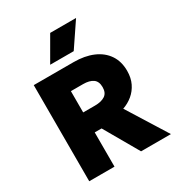

<svg xmlns="http://www.w3.org/2000/svg" viewBox="-214 -1072 1123 1211"><g transform="rotate(-30 347.0 -467.0)"><path d="M79.5 0V-700H370Q450 -700 509.8 -674.5Q569.5 -649 602.2 -600.8Q635 -552.5 635 -484Q635 -433 616.2 -394.2Q597.5 -355.5 565.5 -329Q533.5 -302.5 494 -289L674.5 0H457L313.5 -249.5H263.5V0ZM263.5 -395H349.5Q396 -395 422.8 -412.8Q449.5 -430.5 449.5 -472Q449.5 -514 423.8 -532Q398 -550 352 -550H263.5ZM233.5 -759.5 334 -933.5H522.5L405 -759.5Z"/></g></svg>

Font: Geologica ExtraBold
Style: Regular
Weight: 800
Designer: Sindre Bremnes, Frode Helland
Foundry: Monokrom Skriftforlag AS
Version: Version 1.010;gftools[0.9.28]